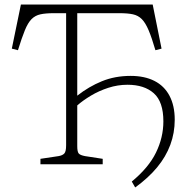

<svg xmlns="http://www.w3.org/2000/svg" viewBox="-20 -723 840 845"><path d="M575 102 560 76Q634 15 666.5 -51.5Q699 -118 699 -189Q699 -275 657 -312.5Q615 -350 541 -350Q498 -350 456.5 -336.5Q415 -323 380 -302Q345 -281 320 -259V-80Q320 -55 326.5 -47.5Q333 -40 354 -36L432 -24V0H158V-24L238 -36Q255 -39 263 -47.5Q271 -56 271 -84V-665H217Q181 -665 158 -660Q135 -655 119 -639Q103 -623 89.5 -590Q76 -557 59 -502L32 -509L72 -703H652L691 -509L664 -502Q648 -557 634 -590Q620 -623 604 -639Q588 -655 565 -660Q542 -665 506 -665H320V-302Q371 -342 428.5 -365.5Q486 -389 555 -389Q616 -389 659.5 -367Q703 -345 726 -301.5Q749 -258 749 -196Q749 -138 729.5 -85.5Q710 -33 671.5 13.5Q633 60 575 102Z"/></svg>

Font: Literata 18pt ExtraLight
Style: Regular
Weight: 250
Designer: Latin by Veronika Burian and Jose Scaglione. Greek by Irene Vlachou. Cyrillic by Vera Evstafieva.
Foundry: TypeTogether
Version: Version 3.103;gftools[0.9.29]